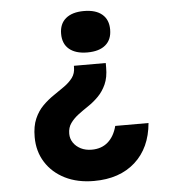

<svg xmlns="http://www.w3.org/2000/svg" viewBox="-56 -679 863 934"><g transform="rotate(-5 375.0 -212.0)"><path d="M316.5 -364.6H472.1V-342.6Q472.1 -294.3 457.1 -261.1Q442.1 -227.8 418.8 -204.2Q395.5 -180.5 368.6 -162.6Q341.7 -144.7 318.4 -127.1Q295.2 -109.4 280.2 -88.3Q265.1 -67.3 265.1 -37.2Q265.1 -12.9 278.4 6.7Q291.7 26.2 314.7 37.9Q337.7 49.5 367.7 49.5Q415.7 49.5 447 22.1Q478.4 -5.3 491.4 -55.7H653.9Q643.3 65.2 567.1 133.7Q490.9 202.1 365.7 202.1Q285.3 202.1 224.7 171.9Q164.1 141.6 130.2 87.9Q96.2 34.2 96.2 -35.7Q96.2 -88.7 112.1 -125Q127.9 -161.3 153 -186.3Q178 -211.3 206.4 -230.4Q234.7 -249.5 259.8 -267.3Q284.8 -285.1 300.7 -306.2Q316.5 -327.4 316.5 -357.5ZM387.9 -625.8Q445.7 -625.8 476.6 -599.6Q507.6 -573.5 507.6 -524.8Q507.6 -475.9 476.6 -449.8Q445.7 -423.6 387.9 -423.6Q330.7 -423.6 299.4 -449.8Q268.1 -475.9 268.1 -524.8Q268.1 -573.5 299.4 -599.6Q330.7 -625.8 387.9 -625.8Z"/></g></svg>

Font: Martian Mono SemiExpanded
Style: Regular
Weight: 400
Width: 6
Monospace: yes
Designer: Roman Shamin
Foundry: Evil Martians
Version: Version 1.000